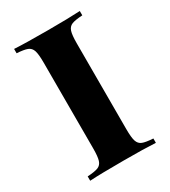

<svg xmlns="http://www.w3.org/2000/svg" viewBox="-154 -687 680 767"><g transform="rotate(-30 185.5 -304.0)"><path d="M337 -588Q303 -586 288 -580Q273 -574 267.5 -557Q262 -540 262 -502V-106Q262 -68 267.5 -51Q273 -34 288 -28Q303 -22 337 -20V0Q286 -3 189 -3Q84 -3 34 0V-20Q68 -22 83 -28Q98 -34 103.5 -51Q109 -68 109 -106V-502Q109 -540 103.5 -557Q98 -574 82.5 -580Q67 -586 34 -588V-608Q83 -605 189 -605Q286 -605 337 -608Z"/></g></svg>

Font: Playfair Display SC
Style: Bold
Weight: 700
Designer: Claus Eggers Sørensen
Foundry: Claus Eggers Sørensen
Version: Version 1.200; ttfautohint (v1.6)